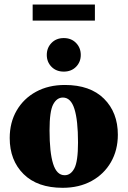

<svg xmlns="http://www.w3.org/2000/svg" viewBox="-20 -836 578 870"><path d="M264 15Q149.5 15 86.8 -47.2Q24 -109.5 24 -210.5Q24 -281 55.5 -335.2Q87 -389.5 143.2 -420.2Q199.5 -451 274 -451Q388.5 -451 451.2 -388.8Q514 -326.5 514 -225.5Q514 -155.5 482.5 -101Q451 -46.5 394.8 -15.8Q338.5 15 264 15ZM273 -42Q300.5 -42 317 -73.2Q333.5 -104.5 333.5 -190.5Q333.5 -291 317.2 -342.5Q301 -394 265 -394Q237.5 -394 221 -363Q204.5 -332 204.5 -245.5Q204.5 -145 220.8 -93.5Q237 -42 273 -42ZM269 -511.5Q235 -511.5 213.5 -533.2Q192 -555 192 -587Q192 -619.5 213.5 -641.5Q235 -663.5 269 -663.5Q303 -663.5 324.5 -641.5Q346 -619.5 346 -587Q346 -555 324.5 -533.2Q303 -511.5 269 -511.5ZM128 -742.5V-815.5H410V-742.5Z"/></svg>

Font: Newsreader Text ExtraBold
Style: Regular
Weight: 800
Designer: Hugues Gentile
Foundry: Production Type
Version: Version 1.001